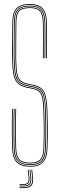

<svg xmlns="http://www.w3.org/2000/svg" viewBox="-20 -825 296 956"><path d="M130.5 5Q85.2 5 63.6 -16.2Q42 -37.5 40.5 -88Q39.5 -126.2 39.1 -155.9Q38.8 -185.5 39.1 -215.1Q39.5 -244.8 40.5 -283H44.5Q43.8 -251 43.2 -221.1Q42.8 -191.2 43.1 -159.2Q43.5 -127.2 44.5 -88.2Q45.8 -38.2 67 -18.6Q88.2 1 130.5 1Q172.8 1 192 -20Q211.2 -41 212.5 -88.2Q213.5 -122.5 213.9 -146.8Q214.2 -171 213.9 -197.8Q213.5 -224.5 212.5 -265.8Q211 -326.2 200.9 -357.1Q190.8 -388 147.5 -398L115.2 -404.5Q92 -410.2 79.6 -421.4Q67.2 -432.5 62.4 -457.5Q57.5 -482.5 56.5 -529.2Q55.8 -566.2 56.6 -616.6Q57.5 -667 57.5 -713Q57.5 -756 73.2 -772.5Q89 -789 129.5 -789Q165.5 -789 180.9 -772.2Q196.2 -755.5 197.5 -711.5Q198.2 -685 198.2 -637.4Q198.2 -589.8 197.5 -535H193.5Q194.2 -590.2 194.2 -637.6Q194.2 -685 193.5 -711.5Q192.5 -754 177.8 -769.5Q163 -785 129.5 -785Q90.8 -785 76.1 -769.5Q61.5 -754 61.5 -713Q61.5 -667 60.6 -616.6Q59.8 -566.2 60.5 -529.5Q61.5 -483.8 66 -459.5Q70.5 -435.2 82.2 -424.6Q94 -414 116.2 -408.5L148.5 -402Q193.5 -391.5 204.2 -359.1Q215 -326.8 216.5 -266Q217.5 -224.5 217.9 -198.2Q218.2 -172 217.9 -147.8Q217.5 -123.5 216.5 -88Q215 -38.5 194.5 -16.8Q174 5 130.5 5ZM130.5 -3Q89.8 -3 69.8 -21.4Q49.8 -39.8 48.5 -88.2Q47.5 -128 47.1 -158.9Q46.8 -189.8 47.2 -219Q47.8 -248.2 48.5 -283H52.5Q51.8 -251 51.2 -221.2Q50.8 -191.5 51.1 -159.4Q51.5 -127.2 52.5 -88.2Q53.8 -43.8 71.4 -25.4Q89 -7 130.5 -7Q169.2 -7 186.2 -25.5Q203.2 -44 204.5 -88.5Q205.5 -122.8 205.9 -147.1Q206.2 -171.5 205.9 -198.2Q205.5 -225 204.5 -265.8Q203.5 -311.5 198.4 -336.6Q193.2 -361.8 180.9 -373.4Q168.5 -385 145.8 -390.2L113.5 -396.8Q85 -403.8 71.5 -418Q58 -432.2 53.8 -458.9Q49.5 -485.5 48.5 -529.2Q48 -554 48.2 -585.1Q48.5 -616.2 49 -649.4Q49.5 -682.5 49.5 -713Q49.5 -759 67.6 -778Q85.8 -797 129.5 -797Q168 -797 186.1 -778.5Q204.2 -760 205.5 -711.8Q206.2 -685.5 206.2 -637.6Q206.2 -589.8 205.5 -535H201.5Q202.2 -590.2 202.2 -637.8Q202.2 -685.2 201.5 -711.8Q200.2 -756.5 184 -774.8Q167.8 -793 129.5 -793Q87.2 -793 70.4 -775.4Q53.5 -757.8 53.5 -713Q53.5 -667 52.6 -616.6Q51.8 -566.2 52.5 -529.2Q53.5 -481.8 58.6 -456Q63.8 -430.2 76.8 -418.5Q89.8 -406.8 114.2 -400.8L146.8 -394.2Q187.8 -384.8 197.4 -355.5Q207 -326.2 208.5 -265.8Q209.5 -224.5 209.9 -198.6Q210.2 -172.8 209.9 -148.6Q209.5 -124.5 208.5 -88.2Q207.2 -40.8 188.5 -21.9Q169.8 -3 130.5 -3ZM130.5 -11Q92 -11 74.9 -27.8Q57.8 -44.5 56.5 -88.5Q55.5 -128.5 55.1 -159.2Q54.8 -190 55.2 -219.1Q55.8 -248.2 56.5 -283H60.5Q59.8 -250.8 59.2 -221Q58.8 -191.2 59.1 -159.4Q59.5 -127.5 60.5 -88.5Q61.8 -45.8 78 -30.4Q94.2 -15 130.5 -15Q164.8 -15 180.1 -30.9Q195.5 -46.8 196.5 -88.5Q197.5 -123 197.9 -147.1Q198.2 -171.2 197.9 -197.8Q197.5 -224.2 196.5 -265.5Q195.5 -309.8 191 -333.2Q186.5 -356.8 175.6 -367.2Q164.8 -377.8 144 -382.5L111.5 -389Q80.5 -396.5 65.8 -412.6Q51 -428.8 46.2 -457Q41.5 -485.2 40.5 -529Q39.8 -566.2 40.6 -616.8Q41.5 -667.2 41.5 -713Q41.5 -762.5 61.9 -783.8Q82.2 -805 129.5 -805Q172.2 -805 192.1 -783.6Q212 -762.2 213.5 -712Q214 -688 214.2 -643.6Q214.5 -599.2 213.5 -535H209.5Q210.2 -590.2 210.2 -637.8Q210.2 -685.2 209.5 -711.8Q208.2 -761.8 188.6 -781.4Q169 -801 129.5 -801Q84 -801 64.8 -780.9Q45.5 -760.8 45.5 -713Q45.5 -667.2 44.6 -616.8Q43.8 -566.2 44.5 -529Q45.5 -485.5 50 -458Q54.5 -430.5 68.6 -415.4Q82.8 -400.2 112.5 -393L144.8 -386.5Q166.8 -381.5 178.4 -370.4Q190 -359.2 194.8 -334.9Q199.5 -310.5 200.5 -265.5Q201.5 -224.2 201.9 -198.1Q202.2 -172 201.9 -148Q201.5 -124 200.5 -88.5Q199.2 -45.8 183.5 -28.4Q167.8 -11 130.5 -11ZM136.2 20H140.2L144.2 56.8Q147.5 86.2 136.6 98.9Q125.8 111.5 97.5 111.5H77.5V107.5H97.5Q123.5 107.5 133.4 95.8Q143.2 84 140.2 56.8ZM118.2 20H122.2L126.2 56.8Q128.5 77.5 121.9 86.5Q115.2 95.5 97.5 95.5H77.5V91.5H97.5Q113 91.5 118.6 83.5Q124.2 75.5 122.2 56.8ZM127.2 20H131.2L135.2 56.8Q138 81.8 129.2 92.6Q120.5 103.5 97.5 103.5H77.5V99.5H97.5Q118.2 99.5 126 89.6Q133.8 79.8 131.2 56.8Z"/></svg>

Font: Big Shoulders Inline Thin
Style: Regular
Weight: 100
Designer: Patric King
Foundry: XO Type Co
Version: Version 2.002